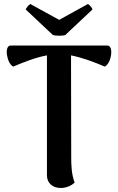

<svg xmlns="http://www.w3.org/2000/svg" viewBox="-20 -923 587 957"><path d="M306 -749 441 -876C440 -882 427 -899 418 -903L275 -824L131 -903C123 -899 110 -882 108 -876L243 -749C255 -744 294 -743 306 -749ZM515 -696H33C-1 -696 14 -606 46 -591C93 -611 154 -636 214 -647V-49C214 -10 243 14 283 14C317 14 342 -3 352 -13C337 -52 335 -97 335 -136L334 -647C394 -635 456 -611 502 -591C535 -606 549 -696 515 -696Z"/></svg>

Font: Arima Koshi ExtraBold
Style: Regular
Weight: 800
Designer: Joana Correia and Natanael Gama
Foundry: NDISCOVER
Version: Version 1.019;PS 001.019;hotconv 1.0.88;makeotf.lib2.5.64775